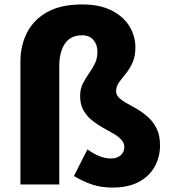

<svg xmlns="http://www.w3.org/2000/svg" viewBox="-20 -831 772 865"><path d="M487 14Q436 14 395.5 0.5Q355 -13 313 -38L374 -158Q403 -137 429 -127Q455 -117 480 -117Q507 -117 523.5 -131.5Q540 -146 540 -168Q540 -188 525.5 -203Q511 -218 488.5 -230.5Q466 -243 440.5 -257.5Q415 -272 392.5 -290.5Q370 -309 355.5 -335Q341 -361 341 -398Q341 -430 353 -454Q365 -478 380 -499Q395 -520 407 -543.5Q419 -567 419 -598Q419 -630 401 -651Q383 -672 350 -672Q298 -672 272.5 -634.5Q247 -597 247 -533V0H72V-552Q72 -626 102 -684.5Q132 -743 193.5 -777Q255 -811 350 -811Q430 -811 483.5 -783.5Q537 -756 563.5 -712Q590 -668 590 -618Q590 -577 577 -548.5Q564 -520 546.5 -499Q529 -478 516 -459.5Q503 -441 503 -420Q503 -403 517.5 -389.5Q532 -376 554.5 -364Q577 -352 602 -337Q627 -322 649.5 -301Q672 -280 686.5 -250Q701 -220 701 -176Q701 -124 677 -80.5Q653 -37 605.5 -11.5Q558 14 487 14Z"/></svg>

Font: Noto Sans JP Thin Black
Style: Regular
Weight: 900
Version: Version 2.004-H2;hotconv 1.0.118;makeotfexe 2.5.65603